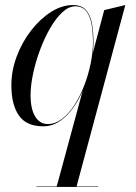

<svg xmlns="http://www.w3.org/2000/svg" viewBox="-20 -490 538 760"><path d="M204 250 308.5 -135.5Q318 -155.5 327.8 -189.2Q337.5 -223 342 -247.5L347 -279L392.5 -450L476 -470L282.5 250ZM124 250V248H369V250ZM151.5 10Q84.5 10 54.8 -32.8Q25 -75.5 25 -152.5Q25 -210 46 -266.2Q67 -322.5 102.5 -368.5Q138 -414.5 181.2 -442.2Q224.5 -470 268.5 -470Q303.5 -470 321 -449.5Q338.5 -429 344.2 -395.8Q350 -362.5 350 -324Q350 -291 343.8 -253.5Q337.5 -216 325.5 -178.5Q313.5 -141 296.2 -107.2Q279 -73.5 256.8 -47Q234.5 -20.5 208.2 -5.2Q182 10 151.5 10ZM169 1Q198.5 1 225.5 -19.5Q252.5 -40 274.8 -74.5Q297 -109 313.5 -151.8Q330 -194.5 339 -239.2Q348 -284 348 -324Q348 -363 342.2 -395Q336.5 -427 321.2 -446Q306 -465 278 -465Q252 -465 226.5 -441.2Q201 -417.5 178.5 -378.5Q156 -339.5 138.5 -292.5Q121 -245.5 111 -198.5Q101 -151.5 101 -112.5Q101 -59 119.2 -29Q137.5 1 169 1Z"/></svg>

Font: Bodoni Moda 96pt
Style: Italic
Weight: 400
Italic angle: -13°
Version: Version 2.004